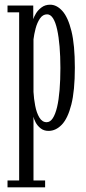

<svg xmlns="http://www.w3.org/2000/svg" viewBox="-20 -547 364 817"><path d="M12 250V221H61.5V-494.5H12V-523.5H121.5V-465.5Q124.5 -475.5 133 -489.8Q141.5 -504 156.8 -515.5Q172 -527 193.5 -527Q221.5 -527 245.5 -500.2Q269.5 -473.5 284 -414.8Q298.5 -356 298.5 -259Q298.5 -161 283.5 -102Q268.5 -43 243 -16.5Q217.5 10 186.5 10Q166.5 10 152.8 -1Q139 -12 131.5 -26.5Q124 -41 122.5 -50.5V221H172V250ZM178.5 -27Q193.5 -27 204.5 -43.8Q215.5 -60.5 222.8 -91Q230 -121.5 233.5 -164Q237 -206.5 237 -257.5Q237 -307 233.5 -348.8Q230 -390.5 223.2 -421.2Q216.5 -452 205.8 -469Q195 -486 180.5 -486Q162 -486 150 -468.2Q138 -450.5 131.5 -425.8Q125 -401 122.5 -379.5V-156Q124 -127 129.8 -97Q135.5 -67 147.5 -47Q159.5 -27 178.5 -27Z"/></svg>

Font: Imbue 24pt Light
Style: Regular
Weight: 300
Designer: Tyler Finck
Foundry: Etcetera Type Company
Version: Version 1.102